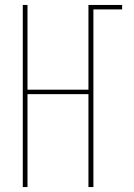

<svg xmlns="http://www.w3.org/2000/svg" viewBox="-20 -755 540 775"><path d="M72 0V-735H91V-393H337V-735H473V-717H357V0H337V-375H91V0Z"/></svg>

Font: Iosevka Curly Thin
Style: Regular
Weight: 100
Monospace: yes
Designer: Belleve Invis
Foundry: Belleve Invis
Version: Version 22.1.2; ttfautohint (v1.8.4)